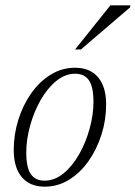

<svg xmlns="http://www.w3.org/2000/svg" viewBox="-20 -690 508 720"><path d="M261.5 -436Q317.5 -436 347.8 -400.2Q378 -364.5 378 -298.5Q378 -240 360.5 -185Q343 -130 312 -86Q281 -42 239 -16Q197 10 147.5 10Q92 10 61.8 -25.8Q31.5 -61.5 31.5 -127.5Q31.5 -186 48.8 -241Q66 -296 97 -340Q128 -384 170 -410Q212 -436 261.5 -436ZM147 -12.5Q185 -12.5 218.2 -39.8Q251.5 -67 276.8 -111.5Q302 -156 316.2 -207.8Q330.5 -259.5 330.5 -308.5Q330.5 -364 313.5 -388.8Q296.5 -413.5 262 -413.5Q224 -413.5 190.8 -386.2Q157.5 -359 132.2 -314.5Q107 -270 92.8 -218.2Q78.5 -166.5 78.5 -117.5Q78.5 -62 95.5 -37.2Q112.5 -12.5 147 -12.5ZM261.5 -504.5 394 -670H468.5L468 -662.5L283.5 -504.5Z"/></svg>

Font: Newsreader Text Light
Style: Italic
Weight: 300
Italic angle: -17°
Designer: Hugues Gentile
Foundry: Production Type
Version: Version 1.001